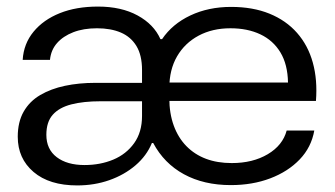

<svg xmlns="http://www.w3.org/2000/svg" viewBox="-20 -554 1020 584"><path d="M215 10Q130 10 82 -31Q34 -72 34 -138Q34 -183 52 -214.5Q70 -246 102.5 -265Q135 -284 177.5 -293Q220 -302 270 -302H446L445 -246H286Q234 -246 197 -236.5Q160 -227 140.5 -205Q121 -183 121 -144Q121 -100 152.5 -76Q184 -52 237 -52Q285 -52 324.5 -68.5Q364 -85 388 -118.5Q412 -152 412 -201V-341Q412 -386 395 -414Q378 -442 347.5 -455Q317 -468 275 -468Q234 -468 203 -456Q172 -444 153.5 -423Q135 -402 132 -372H49Q52 -421 82 -457.5Q112 -494 162 -514Q212 -534 278 -534Q349 -534 398.5 -507Q448 -480 468 -435H473Q504 -481 559 -507Q614 -533 683 -533Q749 -533 799.5 -512.5Q850 -492 883.5 -454Q917 -416 931.5 -363.5Q946 -311 941 -247H478V-303H856Q855 -358 833 -394.5Q811 -431 772 -449.5Q733 -468 681 -468Q626 -468 584 -445.5Q542 -423 518.5 -382.5Q495 -342 495 -286V-256Q495 -209 508.5 -172Q522 -135 547 -109.5Q572 -84 606.5 -71Q641 -58 685 -58Q749 -58 794.5 -85Q840 -112 852 -157H936Q927 -106 891.5 -69Q856 -32 802 -11.5Q748 9 682 9Q600 9 539.5 -24Q479 -57 446 -119H442Q426 -80 392 -51Q358 -22 312.5 -6Q267 10 215 10Z"/></svg>

Font: Mona Sans SemiExpanded
Style: Regular
Weight: 400
Width: 6
Designer: Deni Anggara
Foundry: GitHub
Version: Version 2.000